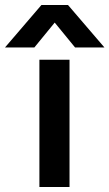

<svg xmlns="http://www.w3.org/2000/svg" viewBox="-87 -745 436 765"><path d="M50 -556H-67L78 -725H184L329 -556H212L131 -655ZM190 0H70V-507H190Z"/></svg>

Font: Hind Colombo SemiBold
Style: Regular
Weight: 600
Designer: Jyotish Sonowal, Aditi Pimprikar
Foundry: Indian Type Foundry
Version: Version 1.000;PS 1.0;hotconv 1.0.86;makeotf.lib2.5.63406; tt